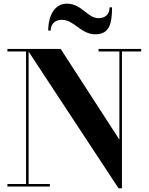

<svg xmlns="http://www.w3.org/2000/svg" viewBox="-20 -1017 810 1047"><path d="M316.5 -909C385 -909 420 -830 500 -830C574 -830 591 -882.5 591 -977H577.5C577.5 -940 555.5 -918 517.5 -918C455.5 -918 427 -997 344 -997C280 -997 243 -935 243 -850H256.5C256.5 -887 281.5 -909 316.5 -909ZM20.5 -13.5V0H252V-13.5H136V-735.5L626.5 10H645V-736.5H750V-750H517.5V-736.5H631V-255.5L311 -750H20.5V-736.5H122V-13.5Z"/></svg>

Font: Bodoni* 16pt
Style: Bold
Weight: 700
Version: Version 2.3